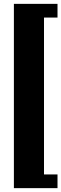

<svg xmlns="http://www.w3.org/2000/svg" viewBox="-20 -820 318 995"><path d="M52 155H278V84H208V-729H278V-800H52Z"/></svg>

Font: Aerodynamic
Style: Bd
Weight: 500
Designer: Google
Version: Version 2.000980; 2014